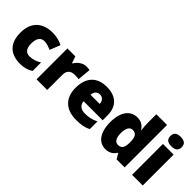

<svg xmlns="http://www.w3.org/2000/svg" viewBox="71 -1599 2432 2432"><g transform="rotate(45 1287.0 -383.0)"><path d="M318 10C394 10 449 -9 495 -39V-191C446 -160 389 -142 334 -142C276 -142 236 -179 236 -275C236 -368 275 -413 333 -413C375 -413 412 -400 458 -380L514 -521C462 -547 401 -563 333 -563C166 -563 42 -475 42 -274C42 -77 150 10 318 10Z M939 -563C876 -563 816 -519 786 -465H777L747 -553H605V0H796V-272C796 -372 867 -383 915 -383C950 -383 967 -380 980 -377L997 -557C986 -559 960 -563 939 -563Z M1303 -563C1140 -563 1030 -472 1030 -273C1030 -76 1154 10 1321 10C1417 10 1475 -3 1528 -31V-168C1467 -139 1413 -126 1344 -126C1266 -126 1226 -167 1223 -225H1564V-310C1564 -479 1464 -563 1303 -563ZM1310 -433C1362 -433 1390 -394 1391 -345H1227C1232 -406 1265 -433 1310 -433Z M1844 10C1920 10 1964 -26 1991 -70H1998L2039 0H2183V-760H1991V-612C1991 -565 1995 -510 2000 -482H1996C1967 -528 1925 -563 1851 -563C1731 -563 1648 -465 1648 -276C1648 -89 1730 10 1844 10ZM1922 -141C1874 -141 1841 -181 1841 -273C1841 -366 1874 -409 1920 -409C1987 -409 2007 -361 2007 -274V-259C2005 -179 1983 -141 1922 -141Z M2412 -776C2356 -776 2311 -759 2311 -691C2311 -625 2356 -607 2412 -607C2467 -607 2514 -625 2514 -691C2514 -759 2467 -776 2412 -776ZM2507 -553H2316V0H2507Z"/></g></svg>

Font: Noto Sans Arabic UI Bk
Style: Regular
Weight: 900
Designer: Monotype Design Team, Nadine Chahine and Nizar Qandah
Foundry: Monotype Imaging Inc.
Version: Version 2.010